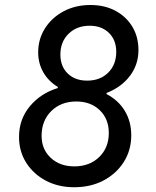

<svg xmlns="http://www.w3.org/2000/svg" viewBox="-20 -752 640 787"><path d="M284 15.5Q219.5 15.5 168.5 -11.2Q117.5 -38 87.8 -84.5Q58 -131 58 -190.5Q58 -263 102.2 -316.2Q146.5 -369.5 216.5 -391L217 -395.5Q178 -419.5 157.2 -456.2Q136.5 -493 136.5 -537Q136.5 -592 164.5 -636Q192.5 -680 241 -705.8Q289.5 -731.5 350.5 -731.5Q409 -731.5 453.2 -707.8Q497.5 -684 522.5 -642.5Q547.5 -601 547.5 -546.5Q547.5 -487.5 512.8 -441.2Q478 -395 417 -371L416.5 -366.5Q465.5 -341 491.8 -297.2Q518 -253.5 518 -197.5Q518 -136.5 487.5 -88.2Q457 -40 404.2 -12.2Q351.5 15.5 284 15.5ZM284.5 -70Q347 -70 386.5 -108.2Q426 -146.5 426 -207Q426 -264.5 389 -300.2Q352 -336 292.5 -336Q230 -336 190.2 -296.8Q150.5 -257.5 150.5 -195Q150.5 -140 188 -105Q225.5 -70 284.5 -70ZM337 -421.5Q390.5 -421.5 423.5 -454.2Q456.5 -487 456.5 -539.5Q456.5 -588 426.5 -617.2Q396.5 -646.5 347.5 -646.5Q294.5 -646.5 261 -613.5Q227.5 -580.5 227.5 -528.5Q227.5 -480 257.5 -450.8Q287.5 -421.5 337 -421.5Z"/></svg>

Font: Google Sans Code
Style: Italic
Weight: 400
Italic angle: -10°
Monospace: yes
Designer: Google Sans Code Authors
Foundry: Google LLC
Version: Version 6.000